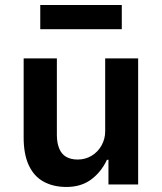

<svg xmlns="http://www.w3.org/2000/svg" viewBox="-20 -733 645 763"><path d="M244 10Q192 10 153.5 -11Q115 -32 94.5 -76Q74 -120 74 -186V-501H206V-197Q206 -166 215 -143.5Q224 -121 242.5 -110Q261 -99 289 -99Q319 -99 344 -114Q369 -129 383.5 -155Q398 -181 398 -211V-501H529V0H411V-98H405Q382 -49 342 -19.5Q302 10 244 10ZM140 -617V-713H464V-617Z"/></svg>

Font: Nunito Sans 7pt SemiCondensed
Style: Bold
Weight: 700
Width: 4
Designer: Vernon Adams
Foundry: Vernon Adams
Version: Version 3.101;gftools[0.9.27]